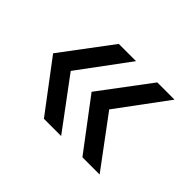

<svg xmlns="http://www.w3.org/2000/svg" viewBox="-89 -669 709 709"><g transform="rotate(45 265.5 -314.5)"><path d="M390 -119 243 -314 390 -510H480L335 -314L480 -119ZM189 -119 42 -314 189 -510H279L134 -314L279 -119Z"/></g></svg>

Font: MuseoModerno Thin
Style: Regular
Weight: 400
Version: Version 1.003